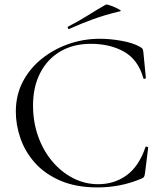

<svg xmlns="http://www.w3.org/2000/svg" viewBox="-20 -805 709 837"><path d="M415 -636Q461 -636 510.5 -627Q560 -618 590 -601Q599 -596 601.5 -592Q604 -588 605 -577L616 -465Q616 -463 611 -461.5Q606 -460 605 -464Q582 -545 521 -579.5Q460 -614 376 -614Q299 -614 242.5 -580.5Q186 -547 155 -486.5Q124 -426 124 -345Q124 -274 146 -211.5Q168 -149 207.5 -102Q247 -55 298.5 -28.5Q350 -2 408 -2Q478 -2 531.5 -40.5Q585 -79 614 -163Q615 -167 620.5 -165.5Q626 -164 626 -162L612 -49Q610 -37 607.5 -33.5Q605 -30 596 -26Q548 -6 501 3Q454 12 406 12Q311 12 243 -17.5Q175 -47 132 -95.5Q89 -144 69 -202.5Q49 -261 49 -318Q49 -390 79 -448Q109 -506 161 -548Q213 -590 278.5 -613Q344 -636 415 -636ZM282 -679Q278 -677 276 -682.5Q274 -688 277 -689Q324 -713 362.5 -737.5Q401 -762 440 -784Q443 -787 455.5 -783Q468 -779 481.5 -773Q495 -767 502.5 -762Q510 -757 504 -756Q437 -740 385 -721Q333 -702 282 -679Z"/></svg>

Font: Cormorant Light
Style: Regular
Weight: 400
Version: Version 4.000